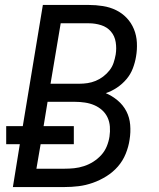

<svg xmlns="http://www.w3.org/2000/svg" viewBox="-20 -755 640 775"><path d="M32 0 60 -173H5V-246H72L153 -735H339Q367 -735 395.5 -730.5Q424 -726 448.5 -714Q473 -702 491.5 -682.5Q510 -663 520.5 -637.5Q531 -612 532.5 -583Q534 -554 529 -526Q525 -502 516 -478.5Q507 -455 490.5 -435.5Q474 -416 452.5 -401.5Q431 -387 407 -379Q433 -368 455 -349.5Q477 -331 490 -306Q503 -281 505.5 -251Q508 -221 503 -191Q499 -163 487.5 -134.5Q476 -106 456 -83Q436 -60 409.5 -43.5Q383 -27 354.5 -17Q326 -7 297.5 -3.5Q269 0 240 0ZM184 -417H300Q317 -417 333.5 -419.5Q350 -422 366 -428.5Q382 -435 396.5 -446Q411 -457 422 -471Q433 -485 438.5 -501.5Q444 -518 447 -535Q451 -560 447 -585Q443 -610 427.5 -628Q412 -646 388 -653.5Q364 -661 339 -661H225ZM240 -74Q260 -74 279.5 -76Q299 -78 319 -84.5Q339 -91 357 -102.5Q375 -114 389 -129.5Q403 -145 411 -164.5Q419 -184 422 -204Q425 -224 423.5 -244Q422 -264 414 -281Q406 -298 392 -310.5Q378 -323 360.5 -330.5Q343 -338 323 -341Q303 -344 283 -344H172L156 -246H278V-173H144L127 -74Z"/></svg>

Font: Zed Sans Extended
Style: Italic
Weight: 400
Width: 7
Italic angle: -9°
Designer: Belleve Invis
Foundry: Belleve Invis
Version: Version 1.0.0; ttfautohint (v1.8.4)